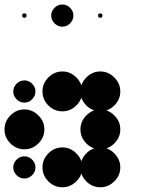

<svg xmlns="http://www.w3.org/2000/svg" viewBox="-24 -818 711 843"><path d="M416.7 -170.8Q451.7 -170.8 477.9 -144.6Q504.2 -118.3 504.2 -83.3Q504.2 -47.5 477.9 -21.7Q451.7 4.2 416.7 4.2Q380.8 4.2 355 -21.7Q329.2 -47.5 329.2 -83.3Q329.2 -118.3 355 -144.6Q380.8 -170.8 416.7 -170.8ZM250 -170.8Q285 -170.8 311.2 -144.6Q337.5 -118.3 337.5 -83.3Q337.5 -47.5 311.2 -21.7Q285 4.2 250 4.2Q214.2 4.2 188.3 -21.7Q162.5 -47.5 162.5 -83.3Q162.5 -118.3 188.3 -144.6Q214.2 -170.8 250 -170.8ZM83.3 -131.7Q102.5 -131.7 117.1 -117.1Q131.7 -102.5 131.7 -83.3Q131.7 -63.3 117.1 -48.8Q102.5 -34.2 83.3 -34.2Q63.3 -34.2 48.8 -48.8Q34.2 -63.3 34.2 -83.3Q34.2 -102.5 48.8 -117.1Q63.3 -131.7 83.3 -131.7ZM416.7 -337.5Q451.7 -337.5 477.9 -311.2Q504.2 -285 504.2 -250Q504.2 -214.2 477.9 -188.3Q451.7 -162.5 416.7 -162.5Q380.8 -162.5 355 -188.3Q329.2 -214.2 329.2 -250Q329.2 -285 355 -311.2Q380.8 -337.5 416.7 -337.5ZM83.3 -337.5Q118.3 -337.5 144.6 -311.2Q170.8 -285 170.8 -250Q170.8 -214.2 144.6 -188.3Q118.3 -162.5 83.3 -162.5Q47.5 -162.5 21.7 -188.3Q-4.2 -214.2 -4.2 -250Q-4.2 -285 21.7 -311.2Q47.5 -337.5 83.3 -337.5ZM416.7 -504.2Q451.7 -504.2 477.9 -477.9Q504.2 -451.7 504.2 -416.7Q504.2 -380.8 477.9 -355Q451.7 -329.2 416.7 -329.2Q380.8 -329.2 355 -355Q329.2 -380.8 329.2 -416.7Q329.2 -451.7 355 -477.9Q380.8 -504.2 416.7 -504.2ZM250 -504.2Q285 -504.2 311.2 -477.9Q337.5 -451.7 337.5 -416.7Q337.5 -380.8 311.2 -355Q285 -329.2 250 -329.2Q214.2 -329.2 188.3 -355Q162.5 -380.8 162.5 -416.7Q162.5 -451.7 188.3 -477.9Q214.2 -504.2 250 -504.2ZM83.3 -465Q102.5 -465 117.1 -450.4Q131.7 -435.8 131.7 -416.7Q131.7 -396.7 117.1 -382.1Q102.5 -367.5 83.3 -367.5Q63.3 -367.5 48.8 -382.1Q34.2 -396.7 34.2 -416.7Q34.2 -435.8 48.8 -450.4Q63.3 -465 83.3 -465ZM416.7 -759.2Q425.8 -759.2 425.8 -750Q425.8 -740 416.7 -740Q406.7 -740 406.7 -750Q406.7 -759.2 416.7 -759.2ZM250 -798.3Q269.2 -798.3 283.8 -783.8Q298.3 -769.2 298.3 -750Q298.3 -730 283.8 -715.4Q269.2 -700.8 250 -700.8Q230 -700.8 215.4 -715.4Q200.8 -730 200.8 -750Q200.8 -769.2 215.4 -783.8Q230 -798.3 250 -798.3ZM83.3 -759.2Q92.5 -759.2 92.5 -750Q92.5 -740 83.3 -740Q73.3 -740 73.3 -750Q73.3 -759.2 83.3 -759.2Z"/></svg>

Font: 0xA000-Dots-Mono
Style: Dots-Mono
Weight: 400
Version: Version 0.1